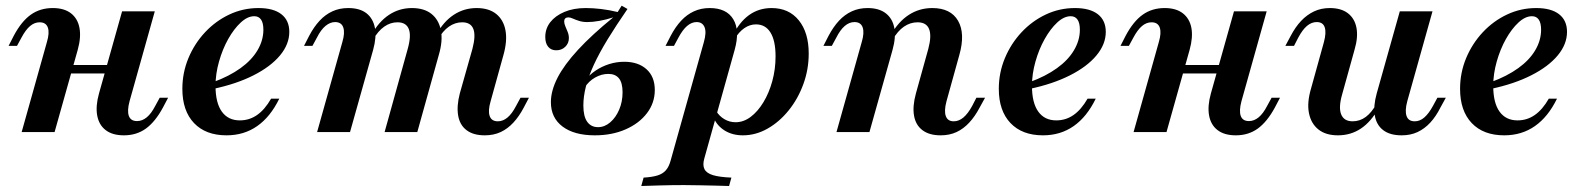

<svg xmlns="http://www.w3.org/2000/svg" viewBox="-20 -456 5473 663"><path d="M54.8 0 141.9 -310.5Q151.6 -342.7 145.2 -360.9Q138.7 -379 116.9 -379Q99.2 -379 83.9 -366.1Q68.5 -353.2 54 -325.8L38.7 -297.6H9.7L27.4 -332.3Q54 -382.3 86.3 -405.2Q118.5 -428.2 162.1 -428.2Q201.6 -428.2 225 -410.1Q248.4 -391.9 254.4 -359.7Q260.5 -327.4 248.4 -283.9L168.5 0ZM170.2 -202.4 178.2 -231.5H404.8L396.8 -202.4ZM408.1 11.3Q368.5 11.3 345.2 -6.5Q321.8 -24.2 315.7 -56.9Q309.7 -89.5 321.8 -133.1L401.6 -416.9H514.5L427.4 -106.5Q418.5 -73.4 425 -55.6Q431.5 -37.9 453.2 -37.9Q471 -37.9 486.7 -50.8Q502.4 -63.7 516.1 -90.3L531.5 -118.5H560.5L542.7 -84.7Q516.1 -35.5 483.9 -12.1Q451.6 11.3 408.1 11.3Z M762.1 11.3Q690.3 11.3 650 -31Q609.7 -73.4 609.7 -149.2Q609.7 -204.8 630.6 -255.2Q651.6 -305.6 688.3 -344.8Q725 -383.9 772.2 -406Q819.4 -428.2 872.6 -428.2Q924.2 -428.2 951.6 -406.9Q979 -385.5 979 -346Q979 -303.2 946.8 -264.5Q914.5 -225.8 855.6 -196Q796.8 -166.1 716.9 -149.2V-172.6Q771.8 -192.7 810.5 -220.6Q849.2 -248.4 869.4 -282.7Q889.5 -316.9 889.5 -353.2Q889.5 -376.6 881.5 -388.3Q873.4 -400 858.1 -400Q834.7 -400 811.3 -378.2Q787.9 -356.5 768.1 -321.4Q748.4 -286.3 736.3 -243.5Q724.2 -200.8 724.2 -159.7Q724.2 -100.8 746 -70.6Q767.7 -40.3 808.1 -40.3Q841.1 -40.3 867.7 -58.9Q894.4 -77.4 916.1 -115.3H944.4Q913.7 -52.4 868.1 -20.6Q822.6 11.3 762.1 11.3Z M1654 11.3Q1614.5 11.3 1591.1 -6.5Q1567.7 -24.2 1562.1 -56.9Q1556.5 -89.5 1567.7 -133.1L1611.3 -287.1Q1623.4 -333.1 1614.5 -356Q1605.6 -379 1575.8 -379Q1551.6 -379 1530.2 -364.1Q1508.9 -349.2 1491.9 -319.4L1485.5 -334.7Q1511.3 -381.5 1546.8 -404.8Q1582.3 -428.2 1625.8 -428.2Q1667.7 -428.2 1693.1 -408.1Q1718.5 -387.9 1725.4 -351.6Q1732.3 -315.3 1718.5 -266.1L1674.2 -106.5Q1664.5 -73.4 1671 -55.2Q1677.4 -37.1 1699.2 -37.1Q1716.9 -37.1 1732.7 -50.4Q1748.4 -63.7 1762.1 -90.3L1777.4 -118.5H1806.5L1788.7 -84.7Q1772.6 -54 1752.8 -32.7Q1733.1 -11.3 1708.9 0Q1684.7 11.3 1654 11.3ZM1075 0 1162.1 -310.5Q1171.8 -342.7 1165.3 -361.3Q1158.9 -379.8 1137.1 -379.8Q1120.2 -379.8 1104 -366.5Q1087.9 -353.2 1074.2 -325.8L1058.9 -297.6H1029.8L1047.6 -332.3Q1063.7 -362.9 1083.5 -384.3Q1103.2 -405.6 1127.8 -416.9Q1152.4 -428.2 1182.3 -428.2Q1222.6 -428.2 1245.6 -410.1Q1268.5 -391.9 1274.6 -359.7Q1280.6 -327.4 1268.5 -283.9L1188.7 0ZM1308.1 0 1387.9 -287.1Q1400.8 -333.1 1391.5 -356Q1382.3 -379 1352.4 -379Q1328.2 -379 1306.9 -364.1Q1285.5 -349.2 1268.5 -319.4L1262.1 -334.7Q1287.9 -381.5 1323.4 -404.8Q1358.9 -428.2 1402.4 -428.2Q1444.4 -428.2 1469.8 -408.1Q1495.2 -387.9 1502.4 -351.6Q1509.7 -315.3 1495.2 -266.1L1421 0Z M2033.9 11.3Q1962.9 11.3 1922.6 -19Q1882.3 -49.2 1882.3 -103.2Q1882.3 -142.7 1905.2 -187.5Q1928.2 -232.3 1976.2 -284.3Q2024.2 -336.3 2097.6 -396Q2072.6 -387.9 2049.6 -383.9Q2026.6 -379.8 2008.1 -379.8Q1991.9 -379.8 1979.4 -383.9Q1966.9 -387.9 1958.1 -391.9Q1949.2 -396 1942.7 -396Q1935.5 -396 1931.9 -392.3Q1928.2 -388.7 1928.2 -382.3Q1928.2 -374.2 1932.3 -364.9Q1936.3 -355.6 1940.3 -345.6Q1944.4 -335.5 1944.4 -324.2Q1944.4 -306.5 1931.9 -294.4Q1919.4 -282.3 1900.8 -282.3Q1883.1 -282.3 1873 -294.4Q1862.9 -306.5 1862.9 -328.2Q1862.9 -357.3 1880.2 -379.4Q1897.6 -401.6 1929 -414.9Q1960.5 -428.2 2002.4 -428.2Q2027.4 -428.2 2054.8 -425Q2082.3 -421.8 2112.9 -414.5L2126.6 -436.3L2146.8 -425Q2107.3 -367.7 2078.2 -320.2Q2049.2 -272.6 2030.6 -232.3Q2012.1 -191.9 2003.2 -157.3Q1994.4 -122.6 1994.4 -91.9Q1994.4 -54 2007.7 -35.5Q2021 -16.9 2045.2 -16.9Q2067.7 -16.9 2087.1 -33.5Q2106.5 -50 2118.1 -77.4Q2129.8 -104.8 2129.8 -137.1Q2129.8 -170.2 2117.3 -185.5Q2104.8 -200.8 2080.6 -200.8Q2057.3 -200.8 2035.1 -188.3Q2012.9 -175.8 1999.2 -154L2001.6 -179.8Q2016.1 -198.4 2037.1 -212.5Q2058.1 -226.6 2083.5 -234.7Q2108.9 -242.7 2135.5 -242.7Q2183.9 -242.7 2212.5 -216.9Q2241.1 -191.1 2241.1 -145.2Q2241.1 -100.8 2214.1 -65.3Q2187.1 -29.8 2140.3 -9.3Q2093.5 11.3 2033.9 11.3Z M2194.4 186.3 2202.4 157.3Q2231.5 155.6 2250 150Q2268.5 144.4 2279.4 131.9Q2290.3 119.4 2296 97.6L2410.5 -310.5Q2420.2 -344.4 2412.9 -362.1Q2405.6 -379.8 2385.5 -379.8Q2368.5 -379.8 2352.8 -366.5Q2337.1 -353.2 2322.6 -325.8L2307.3 -297.6H2278.2L2296 -332.3Q2312.1 -362.9 2331.9 -384.3Q2351.6 -405.6 2376.2 -416.9Q2400.8 -428.2 2430.6 -428.2Q2488.7 -428.2 2512.1 -389.5Q2535.5 -350.8 2516.9 -283.9L2412.1 91.1Q2405.6 113.7 2412.5 127.8Q2419.4 141.9 2441.9 148.8Q2464.5 155.6 2505.6 157.3L2497.6 186.3Q2480.6 185.5 2455.2 185.1Q2429.8 184.7 2400.8 183.9Q2371.8 183.1 2341.9 183.1Q2299.2 183.1 2258.9 184.3Q2218.5 185.5 2194.4 186.3ZM2545.2 11.3Q2509.7 11.3 2483.1 -4.8Q2456.5 -21 2444.4 -49.2L2453.2 -72.6Q2463.7 -54.8 2481.5 -44.4Q2499.2 -33.9 2520.2 -33.9Q2547.6 -33.9 2572.2 -52.4Q2596.8 -71 2616.1 -102.8Q2635.5 -134.7 2646.8 -175.8Q2658.1 -216.9 2658.1 -261.3Q2658.1 -315.3 2640.7 -343.5Q2623.4 -371.8 2590.3 -371.8Q2569.4 -371.8 2550.4 -358.9Q2531.5 -346 2516.1 -320.2L2509.7 -331.5Q2532.3 -379 2566.1 -403.6Q2600 -428.2 2644.4 -428.2Q2704 -428.2 2738.3 -385.9Q2772.6 -343.5 2772.6 -271Q2772.6 -216.1 2754 -165.3Q2735.5 -114.5 2703.2 -74.6Q2671 -34.7 2630.2 -11.7Q2589.5 11.3 2545.2 11.3Z M3228.2 11.3Q3188.7 11.3 3165.3 -6.5Q3141.9 -24.2 3136.3 -56.5Q3130.6 -88.7 3142.7 -133.1L3185.5 -287.1Q3197.6 -332.3 3188.3 -355.6Q3179 -379 3148.4 -379Q3123.4 -379 3101.6 -364.1Q3079.8 -349.2 3062.1 -318.5L3055.6 -334.7Q3082.3 -381.5 3118.5 -404.8Q3154.8 -428.2 3199.2 -428.2Q3262.9 -428.2 3288.3 -384.3Q3313.7 -340.3 3292.7 -266.1L3248.4 -106.5Q3239.5 -73.4 3246 -55.2Q3252.4 -37.1 3273.4 -37.1Q3291.1 -37.1 3306.9 -50.4Q3322.6 -63.7 3337.1 -90.3L3351.6 -118.5H3381.5L3362.9 -84.7Q3346.8 -54 3327 -32.7Q3307.3 -11.3 3283.1 0Q3258.9 11.3 3228.2 11.3ZM2868.5 0 2955.6 -310.5Q2965.3 -342.7 2958.9 -361.3Q2952.4 -379.8 2930.6 -379.8Q2912.9 -379.8 2897.2 -366.5Q2881.5 -353.2 2867.7 -325.8L2852.4 -297.6H2823.4L2841.1 -332.3Q2857.3 -362.9 2877 -384.3Q2896.8 -405.6 2921.4 -416.9Q2946 -428.2 2975.8 -428.2Q3015.3 -428.2 3038.7 -410.1Q3062.1 -391.9 3068.1 -359.7Q3074.2 -327.4 3062.1 -283.9L2982.3 0Z M3581.5 11.3Q3509.7 11.3 3469.4 -31Q3429 -73.4 3429 -149.2Q3429 -204.8 3450 -255.2Q3471 -305.6 3507.7 -344.8Q3544.4 -383.9 3591.5 -406Q3638.7 -428.2 3691.9 -428.2Q3743.5 -428.2 3771 -406.9Q3798.4 -385.5 3798.4 -346Q3798.4 -303.2 3766.1 -264.5Q3733.9 -225.8 3675 -196Q3616.1 -166.1 3536.3 -149.2V-172.6Q3591.1 -192.7 3629.8 -220.6Q3668.5 -248.4 3688.7 -282.7Q3708.9 -316.9 3708.9 -353.2Q3708.9 -376.6 3700.8 -388.3Q3692.7 -400 3677.4 -400Q3654 -400 3630.6 -378.2Q3607.3 -356.5 3587.5 -321.4Q3567.7 -286.3 3555.6 -243.5Q3543.5 -200.8 3543.5 -159.7Q3543.5 -100.8 3565.3 -70.6Q3587.1 -40.3 3627.4 -40.3Q3660.5 -40.3 3687.1 -58.9Q3713.7 -77.4 3735.5 -115.3H3763.7Q3733.1 -52.4 3687.5 -20.6Q3641.9 11.3 3581.5 11.3Z M3894.4 0 3981.5 -310.5Q3991.1 -342.7 3984.7 -360.9Q3978.2 -379 3956.5 -379Q3938.7 -379 3923.4 -366.1Q3908.1 -353.2 3893.5 -325.8L3878.2 -297.6H3849.2L3866.9 -332.3Q3893.5 -382.3 3925.8 -405.2Q3958.1 -428.2 4001.6 -428.2Q4041.1 -428.2 4064.5 -410.1Q4087.9 -391.9 4094 -359.7Q4100 -327.4 4087.9 -283.9L4008.1 0ZM4009.7 -202.4 4017.7 -231.5H4244.4L4236.3 -202.4ZM4247.6 11.3Q4208.1 11.3 4184.7 -6.5Q4161.3 -24.2 4155.2 -56.9Q4149.2 -89.5 4161.3 -133.1L4241.1 -416.9H4354L4266.9 -106.5Q4258.1 -73.4 4264.5 -55.6Q4271 -37.9 4292.7 -37.9Q4310.5 -37.9 4326.2 -50.8Q4341.9 -63.7 4355.6 -90.3L4371 -118.5H4400L4382.3 -84.7Q4355.6 -35.5 4323.4 -12.1Q4291.1 11.3 4247.6 11.3Z M4600 11.3Q4558.1 11.3 4532.7 -8.9Q4507.3 -29 4500 -65.3Q4492.7 -101.6 4507.3 -150.8L4551.6 -310.5Q4560.5 -343.5 4554.4 -361.7Q4548.4 -379.8 4526.6 -379.8Q4508.9 -379.8 4493.1 -366.5Q4477.4 -353.2 4462.9 -325.8L4448.4 -297.6H4418.5L4437.1 -332.3Q4453.2 -362.9 4473 -383.9Q4492.7 -404.8 4517.3 -416.5Q4541.9 -428.2 4571.8 -428.2Q4611.3 -428.2 4634.7 -410.1Q4658.1 -391.9 4664.1 -359.7Q4670.2 -327.4 4657.3 -283.9L4614.5 -129.8Q4601.6 -84.7 4611.3 -60.9Q4621 -37.1 4650.8 -37.1Q4675.8 -37.1 4696.4 -52.4Q4716.9 -67.7 4733.1 -97.6L4740.3 -82.3Q4714.5 -35.5 4679.4 -12.1Q4644.4 11.3 4600 11.3ZM4820.2 11.3Q4779.8 11.3 4756.5 -6.5Q4733.1 -24.2 4727.4 -56.9Q4721.8 -89.5 4733.9 -133.1L4813.7 -416.9H4926.6L4839.5 -106.5Q4830.6 -73.4 4837.1 -55.2Q4843.5 -37.1 4865.3 -37.1Q4883.1 -37.1 4898.4 -50.4Q4913.7 -63.7 4928.2 -90.3L4943.5 -118.5H4972.6L4954 -84.7Q4938.7 -54 4919 -32.7Q4899.2 -11.3 4875 0Q4850.8 11.3 4820.2 11.3Z M5174.2 11.3Q5102.4 11.3 5062.1 -31Q5021.8 -73.4 5021.8 -149.2Q5021.8 -204.8 5042.7 -255.2Q5063.7 -305.6 5100.4 -344.8Q5137.1 -383.9 5184.3 -406Q5231.5 -428.2 5284.7 -428.2Q5336.3 -428.2 5363.7 -406.9Q5391.1 -385.5 5391.1 -346Q5391.1 -303.2 5358.9 -264.5Q5326.6 -225.8 5267.7 -196Q5208.9 -166.1 5129 -149.2V-172.6Q5183.9 -192.7 5222.6 -220.6Q5261.3 -248.4 5281.5 -282.7Q5301.6 -316.9 5301.6 -353.2Q5301.6 -376.6 5293.5 -388.3Q5285.5 -400 5270.2 -400Q5246.8 -400 5223.4 -378.2Q5200 -356.5 5180.2 -321.4Q5160.5 -286.3 5148.4 -243.5Q5136.3 -200.8 5136.3 -159.7Q5136.3 -100.8 5158.1 -70.6Q5179.8 -40.3 5220.2 -40.3Q5253.2 -40.3 5279.8 -58.9Q5306.5 -77.4 5328.2 -115.3H5356.5Q5325.8 -52.4 5280.2 -20.6Q5234.7 11.3 5174.2 11.3Z"/></svg>

Font: Playfair 5pt SemiExpanded Light
Style: Bold Italic
Weight: 700
Italic angle: -15.6°
Version: Version 2.001;gftools[0.9.30]